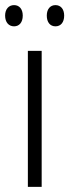

<svg xmlns="http://www.w3.org/2000/svg" viewBox="-35 -731 271 751"><path d="M-15 -670C-15 -644 -1 -628 20 -628C40 -628 54 -643 54 -670C54 -696 40 -711 20 -711C-1 -711 -15 -695 -15 -670ZM148 -670C148 -644 161 -628 182 -628C203 -628 216 -644 216 -670C216 -696 202 -711 182 -711C162 -711 148 -696 148 -670ZM128 0V-532H74V0Z"/></svg>

Font: Noto Sans Devanagari Condensed Light
Style: Regular
Weight: 300
Width: 3
Designer: Jelle Bosma - Monotype Design Team
Foundry: Monotype Imaging Inc.
Version: Version 2.004